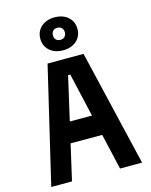

<svg xmlns="http://www.w3.org/2000/svg" viewBox="-153 -1182 1006 1278"><g transform="rotate(-15 350.0 -542.5)"><path d="M37 0 226 -800H474L663 0H511L353 -690H338L180 0ZM167 -247V-389H533V-247ZM350 -858Q293 -858 257.5 -889.5Q222 -921 222 -971Q222 -1022 257.5 -1053.5Q293 -1085 350 -1085Q407 -1085 442.5 -1053.5Q478 -1022 478 -971Q478 -921 442.5 -889.5Q407 -858 350 -858ZM350 -930Q369 -930 380 -941.5Q391 -953 391 -971Q391 -990 380 -1001.5Q369 -1013 350 -1013Q331 -1013 320 -1002Q309 -991 309 -971Q309 -953 320 -941.5Q331 -930 350 -930Z"/></g></svg>

Font: Martian Mono SemiExpanded SemiBold
Style: Regular
Weight: 600
Monospace: yes
Version: Version 0.930